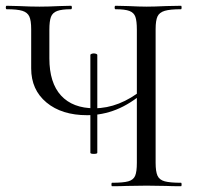

<svg xmlns="http://www.w3.org/2000/svg" viewBox="-24 -645 683 665"><path d="M376 -613Q373 -613 373 -619Q373 -625 376 -625L420 -624Q460 -622 484 -622Q510 -622 552 -624L603 -625Q605 -625 605 -619Q605 -613 603 -613Q565 -613 546.5 -607.5Q528 -602 521.5 -588Q515 -574 515 -544V-81Q515 -51 521.5 -36.5Q528 -22 546.5 -17Q565 -12 603 -12Q605 -12 605 -6Q605 0 603 0Q570 0 552 -1L484 -2L414 -1Q396 0 364 0Q362 0 362 -6Q362 -12 364 -12Q403 -12 420.5 -17Q438 -22 444 -36Q450 -50 450 -81V-542Q450 -572 445 -586.5Q440 -601 424.5 -607Q409 -613 376 -613ZM278 -246Q190 -246 137 -290Q84 -334 84 -408V-544Q84 -574 77.5 -588Q71 -602 53.5 -607.5Q36 -613 -1 -613Q-4 -613 -4 -619Q-4 -625 -1 -625L41 -624Q81 -622 113 -622Q143 -622 183 -624L222 -625Q225 -625 225 -619Q225 -613 222 -613Q190 -613 174 -607Q158 -601 152.5 -586.5Q147 -572 147 -542V-443Q147 -358 187.5 -314Q228 -270 303 -270Q389 -270 471 -336L479 -329Q428 -285 379 -265.5Q330 -246 278 -246ZM301 -460Q305 -460 309 -458.5Q313 -457 313 -455V-116Q313 -112 301 -112Q289 -112 289 -116V-455Q289 -457 293 -458.5Q297 -460 301 -460Z"/></svg>

Font: Cormorant
Style: Regular
Weight: 400
Designer: Christian Thalmann (Catharsis Fonts)
Foundry: Catharsis Fonts
Version: Version 4.000